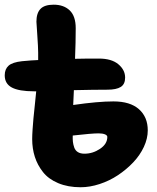

<svg xmlns="http://www.w3.org/2000/svg" viewBox="-23 -786 668 816"><path d="M319.8 9.8Q265.6 9.8 224.4 -7.6Q183.1 -24.9 159.7 -54.7Q136.2 -84.5 125 -119.6Q113.8 -154.8 113.8 -194.8Q113.8 -211.4 115.5 -236.6Q117.2 -261.7 119.1 -282.2Q121.1 -302.7 125 -339.6Q128.9 -376.5 130.9 -397.9H122.1Q57.6 -397.9 27.3 -414.1Q-2.9 -430.2 -2.9 -465.8Q-2.9 -492.2 13.4 -506.8Q29.8 -521.5 70.8 -525.9Q111.8 -529.8 139.2 -530.8V-562Q139.2 -583.5 135.5 -637Q131.8 -690.4 131.8 -693.8Q131.8 -730 148.9 -748Q166 -766.1 205.1 -766.1Q248 -766.1 273.4 -741.7Q298.8 -717.3 298.8 -666Q298.8 -606.4 295.9 -536.1Q332 -537.1 397 -537.1Q451.2 -537.1 480 -512.9Q508.8 -488.8 508.8 -456.1Q508.8 -428.2 490.2 -416.5Q471.7 -404.8 433.1 -404.8Q375 -404.8 291 -402.8L288.1 -339.8Q393.1 -355 459 -355Q530.3 -355 567.6 -321.8Q605 -288.6 605 -231.9Q605 -197.3 588.4 -161.6Q571.8 -126 543 -95.7Q514.2 -65.4 478.3 -41.5Q442.4 -17.6 400.6 -3.9Q358.9 9.8 319.8 9.8ZM396 -219.2Q367.2 -219.2 286.1 -210Q285.6 -194.3 286.9 -183.1Q288.1 -171.9 292.5 -159.2Q296.9 -146.5 307.9 -139.6Q318.8 -132.8 335.9 -132.8Q371.6 -132.8 402.3 -153.6Q433.1 -174.3 433.1 -204.1Q433.1 -210.9 422.9 -215.1Q412.6 -219.2 396 -219.2Z"/></svg>

Font: Shantell Sans Normal
Style: Regular
Weight: 800
Designer: Stephen Nixon, Anya Danilova, Shantell Martin
Foundry: Arrow Type
Version: Version 1.006;[559af2be0]